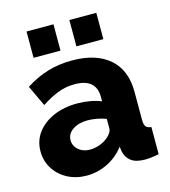

<svg xmlns="http://www.w3.org/2000/svg" viewBox="-109 -811 805 909"><g transform="rotate(-15 293.0 -356.5)"><path d="M22 -157Q22 -209 51 -248Q80 -287 131 -309.5Q182 -332 248 -332Q280 -332 311 -326.5Q342 -321 365 -311V-334Q365 -377 339 -400Q313 -423 260 -423Q216 -423 177.5 -408Q139 -393 96 -365L48 -467Q100 -501 156.5 -518Q213 -535 276 -535Q394 -535 459.5 -478.5Q525 -422 525 -315V-178Q525 -154 532.5 -144.5Q540 -135 559 -133V0Q539 4 521.5 6Q504 8 491 8Q446 8 422.5 -10Q399 -28 393 -59L390 -82Q355 -37 306.5 -13.5Q258 10 205 10Q153 10 111.5 -12Q70 -34 46 -72Q22 -110 22 -157ZM340 -137Q351 -146 358 -157Q365 -168 365 -178V-225Q345 -233 320.5 -237.5Q296 -242 275 -242Q231 -242 202 -222.5Q173 -203 173 -171Q173 -153 183 -138Q193 -123 210.5 -114Q228 -105 252 -105Q276 -105 300 -114Q324 -123 340 -137ZM105 -594V-723H237V-594ZM315 -594V-723H447V-594Z"/></g></svg>

Font: Raleway Thin ExtraBold
Style: Regular
Weight: 800
Version: Version 4.026